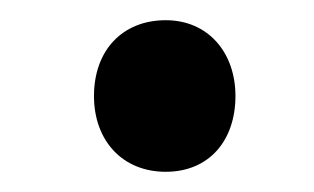

<svg xmlns="http://www.w3.org/2000/svg" viewBox="-20 -663 311 190"><path d="M73 -568C73 -524 101 -493 144 -493C187 -493 213 -524 213 -568C213 -611 186 -643 144 -643C101 -643 73 -613 73 -568Z"/></svg>

Font: Noto Sans Devanagari ExtraCondensed ExtraBold
Style: Regular
Weight: 800
Width: 2
Designer: Jelle Bosma - Monotype Design Team
Foundry: Monotype Imaging Inc.
Version: Version 2.004